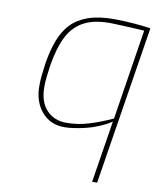

<svg xmlns="http://www.w3.org/2000/svg" viewBox="-86 -603 735 906"><g transform="rotate(10 281.5 -150.0)"><path d="M418 237 465 -59Q406 -23 345 -8.5Q284 6 243 6Q176 6 135 -42Q94 -90 94 -166Q94 -192 97 -219Q100 -246 104 -275Q114 -338 132.5 -387Q151 -436 182.5 -469Q214 -502 264 -519.5Q314 -537 388 -537Q431 -537 481 -533Q531 -529 563 -524L442 237ZM248 -16Q304 -16 356.5 -32Q409 -48 468 -75L536 -508Q500 -510 464 -512Q428 -514 392 -515Q306 -519 252.5 -493Q199 -467 170.5 -411.5Q142 -356 128 -269Q124 -241 121 -215Q118 -189 118 -166Q118 -93 154.5 -54.5Q191 -16 248 -16Z"/></g></svg>

Font: Exo Thin Thin
Style: Italic
Weight: 250
Italic angle: -9°
Version: Version 2.000